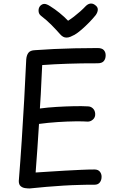

<svg xmlns="http://www.w3.org/2000/svg" viewBox="-20 -1048 668 1083"><path d="M147 15Q136 15 121.5 13Q107 11 96.5 2Q86 -7 86 -27Q95 -139 102.5 -254.5Q110 -370 116.5 -485.5Q123 -601 128 -713Q130 -737 140.5 -750.5Q151 -764 177 -765Q229 -769 284 -771.5Q339 -774 400 -775.5Q461 -777 530 -777Q555 -777 565.5 -765.5Q576 -754 576 -736Q576 -716 565.5 -703.5Q555 -691 530 -691Q482 -691 440.5 -690.5Q399 -690 361.5 -688.5Q324 -687 289 -685.5Q254 -684 218 -681Q216 -642 214 -600Q212 -558 210 -516.5Q208 -475 205 -436Q249 -442 299.5 -445Q350 -448 397 -449Q444 -450 475 -448Q492 -448 504 -436.5Q516 -425 517 -406Q518 -386 504.5 -374Q491 -362 475 -362Q450 -364 404.5 -363.5Q359 -363 305.5 -359.5Q252 -356 200 -349Q196 -281 191 -211.5Q186 -142 181 -75Q216 -77 258.5 -80Q301 -83 347 -85.5Q393 -88 436 -90Q479 -92 513 -92Q533 -92 543 -80Q553 -68 553 -51Q553 -32 543 -19Q533 -6 513 -6Q493 -6 472.5 -6Q452 -6 432 -5Q385 -4 337 -1Q289 2 241.5 6Q194 10 147 15ZM464 -1014Q477 -1027 492 -1028Q507 -1029 522 -1015Q533 -1005 531.5 -991Q530 -977 520 -963Q504 -943 482.5 -921Q461 -899 439.5 -880.5Q418 -862 401 -852Q388 -845 377 -840.5Q366 -836 355 -836Q345 -836 336.5 -840.5Q328 -845 320 -854Q298 -879 271 -906.5Q244 -934 210 -960Q198 -970 197.5 -987Q197 -1004 207 -1015Q218 -1026 230.5 -1026Q243 -1026 263 -1013Q289 -997 315.5 -975.5Q342 -954 364 -931Q380 -941 397.5 -954.5Q415 -968 432.5 -983.5Q450 -999 464 -1014Z"/></svg>

Font: Playpen Sans
Style: Regular
Weight: 400
Designer: Laura Meseguer, Veronika Burian, José Scaglione, Kostas Bartsokas, Vera Evstafieva, Tom Grace, Yorlmar Campos
Foundry: TypeTogether
Version: Version 2.000